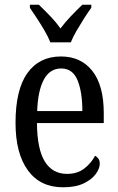

<svg xmlns="http://www.w3.org/2000/svg" viewBox="-20 -786 502 816"><path d="M248 10Q151 10 98.5 -62Q46 -134 46 -264Q46 -405 96.5 -475.5Q147 -546 239 -546Q324 -546 372.5 -484.5Q421 -423 421 -305V-263H137Q138 -152 170.5 -99.5Q203 -47 265 -47Q309 -47 338.5 -70Q368 -93 384 -124Q392 -120 398 -112Q404 -104 404 -90Q404 -70 387 -46.5Q370 -23 335.5 -6.5Q301 10 248 10ZM330 -314Q330 -395 309.5 -445Q289 -495 240 -495Q192 -495 166.5 -448Q141 -401 138 -314ZM194 -606Q185 -629 169.5 -655.5Q154 -682 137 -708Q120 -734 107 -753V-766H145Q168 -744 193 -718Q218 -692 237 -665Q257 -692 282 -718Q307 -744 330 -766H368V-753Q354 -734 337.5 -708Q321 -682 305.5 -655.5Q290 -629 281 -606Z"/></svg>

Font: Noto Serif Hebrew Condensed
Style: Regular
Weight: 400
Width: 3
Designer: Monotype Design Team
Foundry: Monotype Imaging Inc.
Version: Version 2.004; ttfautohint (v1.8.4.7-5d5b)